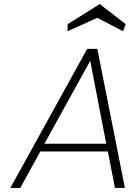

<svg xmlns="http://www.w3.org/2000/svg" viewBox="-20 -927 667 947"><path d="M512 -180H179L80 0H31L410 -686H460L596 0H547ZM504 -218 425 -627 199 -218ZM313 -773 314 -808 472 -907 600 -808 587 -773 460 -839Z"/></svg>

Font: Fz Poppins ExtLt
Style: Italic
Weight: 200
Italic angle: -10°
Designer: Ninad Kale (Devanagari), Jonny Pinhorn (Latin)
Foundry: Indian Type Foundry
Version: Vit hóa bi Vntype.Com & FontZin.Com